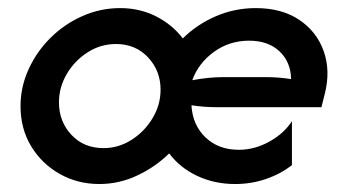

<svg xmlns="http://www.w3.org/2000/svg" viewBox="-20 -448 856 479"><path d="M227.8 11.1Q173.6 11.1 128.8 -14.2Q84 -39.6 57.6 -83.3Q31.2 -127.1 31.2 -183.3Q31.2 -231.2 51.4 -275.3Q71.5 -319.4 106.2 -353.8Q141 -388.2 185.8 -408Q230.6 -427.8 279.9 -427.8Q328.5 -427.8 369.1 -407.3Q409.7 -386.8 436.1 -352.1Q470.8 -386.8 518.1 -407.3Q565.3 -427.8 618.1 -427.8Q682.6 -427.8 726.4 -398.6Q770.1 -369.4 787.5 -320.5Q804.9 -271.5 790.3 -213.9L781.9 -180.6H518.8Q488.9 -180.6 457.6 -185.4Q460.4 -136.1 492.7 -105.2Q525 -74.3 575.7 -74.3Q615.3 -74.3 652.1 -94.8Q688.9 -115.3 708.3 -145.8V-36.1Q679.9 -13.9 643.4 -1.4Q606.9 11.1 566.7 11.1Q514.6 11.1 471.5 -9.4Q428.5 -29.9 402.1 -65.3Q367.4 -31.2 322.2 -10.1Q277.1 11.1 227.8 11.1ZM459.7 -247.9Q500.7 -255.6 537.5 -255.6H643.1Q675 -255.6 706.2 -250.7Q705.6 -293.1 677.4 -319.8Q649.3 -346.5 601.4 -346.5Q552.1 -346.5 513.5 -318.4Q475 -290.3 459.7 -247.9ZM238.2 -78.5Q275.7 -78.5 308 -99Q340.3 -119.4 360.4 -152.8Q380.6 -186.1 380.6 -224.3Q380.6 -271.5 349.3 -304.9Q318.1 -338.2 269.4 -338.2Q231.2 -338.2 199 -317.7Q166.7 -297.2 146.9 -263.9Q127.1 -230.6 127.1 -192.4Q127.1 -145.1 158 -111.8Q188.9 -78.5 238.2 -78.5Z"/></svg>

Font: Afacad Medium
Style: Italic
Weight: 500
Italic angle: -14°
Designer: Kristian Moeller
Foundry: Dicotype
Version: Version 1.000; ttfautohint (v1.8.4.7-5d5b)